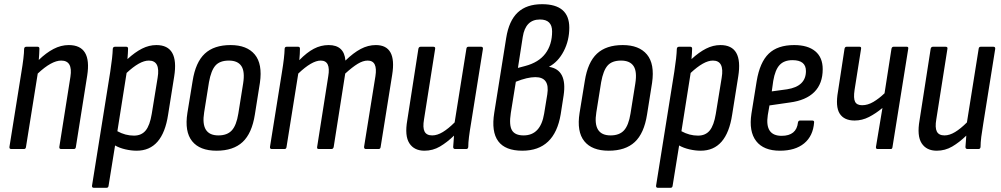

<svg xmlns="http://www.w3.org/2000/svg" viewBox="-20 -711 4775 916"><path d="M34 0Q24 0 25 -10L82 -366Q88 -402 91.5 -431Q95 -460 95 -478Q96 -488 106 -488H159Q168 -488 168 -479Q168 -468 167 -453.5Q166 -439 165 -425Q200 -459 235.5 -477.5Q271 -496 308 -496Q419 -496 396 -350L342 -10Q341 0 332 0H272Q262 0 263 -10L316 -345Q328 -422 272 -422Q226 -422 160 -360L104 -10Q103 0 94 0Z M428 185Q418 185 419 175L506 -369Q517 -440 518 -478Q519 -488 529 -488H582Q591 -488 591 -479Q591 -469 590 -455.5Q589 -442 588 -429Q624 -462 657.5 -479Q691 -496 726 -496Q835 -496 811 -346L782 -164Q756 8 632 8Q606 8 578 1.5Q550 -5 529 -17L498 175Q497 185 488 185ZM690 -422Q668 -422 641.5 -407Q615 -392 584 -363L540 -85Q578 -64 619 -64Q655 -64 675 -88.5Q695 -113 704 -168L732 -340Q746 -422 690 -422Z M1013 8Q933 8 896.5 -37.5Q860 -83 874 -172L899 -325Q913 -414 957 -455Q1001 -496 1080 -496Q1158 -496 1195.5 -451Q1233 -406 1220 -316L1196 -165Q1182 -75 1137.5 -33.5Q1093 8 1013 8ZM1022 -65Q1064 -65 1086 -89Q1108 -113 1117 -169L1140 -313Q1149 -370 1131.5 -396Q1114 -422 1072 -422Q1029 -422 1008 -398.5Q987 -375 977 -319L954 -175Q936 -65 1022 -65Z M1277 0Q1267 0 1268 -10L1325 -366Q1337 -438 1338 -479Q1339 -488 1348 -488H1402Q1411 -488 1411 -479Q1411 -455 1408 -424Q1444 -461 1477.5 -478.5Q1511 -496 1548 -496Q1622 -496 1628 -422Q1666 -459 1701 -477.5Q1736 -496 1773 -496Q1874 -496 1851 -354L1796 -10Q1795 0 1786 0H1726Q1716 0 1717 -11L1771 -347Q1783 -422 1734 -422Q1712 -422 1686.5 -406.5Q1661 -391 1627 -360L1572 -10Q1570 0 1561 0H1501Q1491 0 1493 -10L1546 -347Q1559 -422 1510 -422Q1468 -422 1403 -360L1347 -10Q1346 0 1337 0Z M2005 8Q1956 8 1933 -27.5Q1910 -63 1923 -137L1976 -478Q1978 -488 1987 -488H2047Q2058 -488 2056 -478L2003 -142Q1996 -102 2005.5 -83.5Q2015 -65 2042 -65Q2066 -65 2092.5 -81Q2119 -97 2149 -127L2205 -478Q2206 -488 2215 -488H2275Q2285 -488 2284 -478L2227 -121Q2221 -86 2217.5 -58Q2214 -30 2214 -10Q2213 0 2204 0H2152Q2142 0 2142 -10Q2143 -22 2144 -36Q2145 -50 2146 -64Q2113 -32 2079 -12Q2045 8 2005 8Z M2472 8Q2309 8 2338 -173L2395 -530Q2408 -612 2450 -651.5Q2492 -691 2566 -691Q2696 -691 2696 -579Q2696 -518 2669.5 -467Q2643 -416 2600 -393V-392Q2687 -378 2669 -256L2655 -166Q2626 8 2472 8ZM2451 -387 2485 -396Q2550 -413 2582 -455.5Q2614 -498 2614 -561Q2614 -618 2556 -618Q2487 -618 2474 -535ZM2478 -65Q2559 -65 2576 -169L2591 -261Q2604 -343 2534 -343Q2496 -343 2441 -321L2417 -172Q2408 -114 2422.5 -89.5Q2437 -65 2478 -65Z M2884 8Q2804 8 2767.5 -37.5Q2731 -83 2745 -172L2770 -325Q2784 -414 2828 -455Q2872 -496 2951 -496Q3029 -496 3066.5 -451Q3104 -406 3091 -316L3067 -165Q3053 -75 3008.5 -33.5Q2964 8 2884 8ZM2893 -65Q2935 -65 2957 -89Q2979 -113 2988 -169L3011 -313Q3020 -370 3002.5 -396Q2985 -422 2943 -422Q2900 -422 2879 -398.5Q2858 -375 2848 -319L2825 -175Q2807 -65 2893 -65Z M3119 185Q3109 185 3110 175L3197 -369Q3208 -440 3209 -478Q3210 -488 3220 -488H3273Q3282 -488 3282 -479Q3282 -469 3281 -455.5Q3280 -442 3279 -429Q3315 -462 3348.5 -479Q3382 -496 3417 -496Q3526 -496 3502 -346L3473 -164Q3447 8 3323 8Q3297 8 3269 1.5Q3241 -5 3220 -17L3189 175Q3188 185 3179 185ZM3381 -422Q3359 -422 3332.5 -407Q3306 -392 3275 -363L3231 -85Q3269 -64 3310 -64Q3346 -64 3366 -88.5Q3386 -113 3395 -168L3423 -340Q3437 -422 3381 -422Z M3701 8Q3623 8 3587.5 -38Q3552 -84 3565 -169L3590 -324Q3605 -414 3647.5 -455Q3690 -496 3769 -496Q3834 -496 3869.5 -466.5Q3905 -437 3905 -381Q3905 -312 3865 -272Q3825 -232 3748 -222L3651 -208L3643 -162Q3628 -63 3709 -63Q3780 -63 3787 -127Q3789 -136 3797 -136H3855Q3865 -136 3864 -127Q3859 -62 3816.5 -27Q3774 8 3701 8ZM3662 -275 3735 -285Q3825 -299 3825 -372Q3825 -424 3761 -424Q3721 -424 3699.5 -401Q3678 -378 3669 -325Z M4167 0Q4158 0 4159 -10L4190 -196Q4159 -170 4126 -153Q4093 -136 4057 -136Q4007 -136 3986 -169Q3965 -202 3978 -275L4009 -478Q4011 -488 4019 -488H4081Q4090 -488 4088 -478L4057 -282Q4051 -242 4059.5 -225.5Q4068 -209 4093 -209Q4120 -209 4147 -225Q4174 -241 4200 -266L4233 -478Q4235 -488 4243 -488H4306Q4315 -488 4313 -478L4238 -10Q4237 0 4230 0Z M4449 8Q4400 8 4377 -27.5Q4354 -63 4367 -137L4420 -478Q4422 -488 4431 -488H4491Q4502 -488 4500 -478L4447 -142Q4440 -102 4449.5 -83.5Q4459 -65 4486 -65Q4510 -65 4536.5 -81Q4563 -97 4593 -127L4649 -478Q4650 -488 4659 -488H4719Q4729 -488 4728 -478L4671 -121Q4665 -86 4661.5 -58Q4658 -30 4658 -10Q4657 0 4648 0H4596Q4586 0 4586 -10Q4587 -22 4588 -36Q4589 -50 4590 -64Q4557 -32 4523 -12Q4489 8 4449 8Z"/></svg>

Font: Sofia Sans Condensed Medium
Style: Italic
Weight: 500
Italic angle: -9°
Designer: Botio Nikoltchev, Ani Petrova
Foundry: lettersoup
Version: Version 4.101; ttfautohint (v1.8.4.7-5d5b)